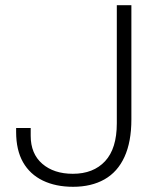

<svg xmlns="http://www.w3.org/2000/svg" viewBox="-20 -706 622 738"><path d="M261 12Q194 12 144.5 -12Q95 -36 68.5 -82.5Q42 -129 42 -199V-214H98V-184Q98 -115 142.5 -76.5Q187 -38 260 -38Q339 -38 384 -86.5Q429 -135 429 -232V-686H485V-247Q485 -161 458.5 -103Q432 -45 381.5 -16.5Q331 12 261 12Z"/></svg>

Font: Archivo SemiExpanded Thin
Style: Regular
Weight: 250
Width: 6
Designer: Hector Gatti
Foundry: Omnibus-Type
Version: Version 2.001